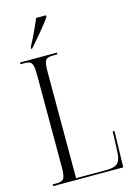

<svg xmlns="http://www.w3.org/2000/svg" viewBox="-137 -1001 749 1071"><g transform="rotate(-15 237.5 -465.5)"><path d="M112 -781V-771H117C157 -816 217 -886 240 -921V-931H183C164 -886 142 -836 112 -781ZM32 0H437L442 -209H432L428 -100C425 -31 409 -10 341 -10H167V-623C167 -694 177 -704 222 -704H245V-714H32V-704H51C96 -704 106 -694 106 -621V-93C106 -20 96 -10 51 -10H32Z"/></g></svg>

Font: Noto Serif Display ExtraCondensed Light
Style: Regular
Weight: 300
Width: 2
Designer: Monotype Design Team
Foundry: Monotype Imaging Inc.
Version: Version 2.009